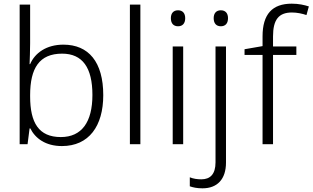

<svg xmlns="http://www.w3.org/2000/svg" viewBox="-20 -785 1701 1045"><path d="M144 -550V-760H87V0H130L141 -86H145C172 -32 228 10 317 10C464 10 542 -99 542 -267C542 -448 462 -542 325 -542C233 -542 170 -497 144 -436H141C142 -463 144 -512 144 -550ZM318 -493C429 -493 483 -417 483 -268C483 -121 425 -39 311 -39C191 -39 144 -117 144 -260V-267C144 -414 194 -493 318 -493Z M744 0V-760H687V0Z M949 -729C924 -729 910 -713 910 -686C910 -658 924 -642 949 -642C974 -642 988 -658 988 -686C988 -713 974 -729 949 -729ZM977 -532H920V0H977Z M1143 -686C1143 -658 1157 -642 1182 -642C1207 -642 1221 -658 1221 -686C1221 -713 1207 -729 1182 -729C1157 -729 1143 -713 1143 -686ZM1082 240C1163 240 1210 190 1210 100V-532H1153V99C1153 163 1124 191 1076 191C1053 191 1033 188 1013 180V229C1030 235 1052 240 1082 240Z M1593 -486V-532H1466V-587C1466 -678 1497 -717 1569 -717C1596 -717 1625 -711 1648 -703L1661 -750C1636 -758 1606 -765 1568 -765C1462 -765 1409 -708 1409 -587V-534L1311 -517V-486H1409V0H1466V-486Z"/></svg>

Font: Noto Sans Kannada Light
Style: Regular
Weight: 300
Designer: Jelle Bosma - Monotype Design Team
Foundry: Monotype Imaging Inc.
Version: Version 2.005